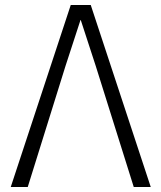

<svg xmlns="http://www.w3.org/2000/svg" viewBox="-20 -748 643 768"><path d="M263 -728H343L583 0H515L363 -484L303 -668H302L242 -484L91 0H23Z"/></svg>

Font: Murecho Light
Style: Regular
Weight: 300
Designer: Neil Summerour
Foundry: Positype
Version: Version 1.010; ttfautohint (v1.8.3)